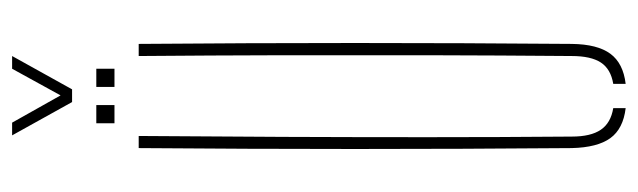

<svg xmlns="http://www.w3.org/2000/svg" viewBox="-388 -661 1053 317"><g transform="rotate(-90 138.5 -502.5)"><path d="M52.5 -85Q51 -264.5 51 -442.8Q51 -621 52.5 -800H72.5Q71.5 -680.5 71 -561.5Q70.5 -442.5 70.5 -323.5Q70.5 -204.5 71.5 -85Q71.5 -53.5 82.8 -37Q94 -20.5 118.5 -16.5V4Q84.5 0 69 -21.2Q53.5 -42.5 52.5 -85ZM158.5 4V-16.5Q183 -20.5 193.8 -37Q204.5 -53.5 204.5 -85Q205.5 -204.5 205.8 -323.5Q206 -442.5 205.8 -561.5Q205.5 -680.5 204.5 -800H224.5Q226 -621 226 -442.8Q226 -264.5 224.5 -85Q224 -42.5 208.2 -21.2Q192.5 0 158.5 4ZM153.5 -840V-870H183.5V-840ZM93.5 -840V-870H123.5V-840ZM128.5 -910 73.5 -1009H94.5L139.5 -929L183.5 -1009H204.5L149.5 -910Z"/></g></svg>

Font: Big Shoulders Stencil Display SC Thin
Style: Regular
Weight: 100
Designer: Patric King
Foundry: XO Type Co
Version: Version 2.001